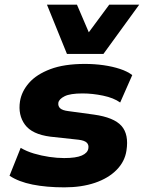

<svg xmlns="http://www.w3.org/2000/svg" viewBox="-20 -795 619 826"><path d="M257 11Q180 11 120 -1Q60 -13 21 -39L69 -159Q94 -144 126 -134.5Q158 -125 192 -120Q226 -115 256 -115Q307 -115 332 -126Q357 -137 360 -156Q363 -172 353 -181.5Q343 -191 317 -194L197 -207Q118 -217 87.5 -258.5Q57 -300 66 -359Q73 -402 105 -438.5Q137 -475 196.5 -497.5Q256 -520 345 -520Q387 -520 425.5 -514.5Q464 -509 496 -498.5Q528 -488 549 -472L497 -354Q469 -374 423.5 -383.5Q378 -393 335 -393Q282 -393 258 -381Q234 -369 231 -353Q229 -338 239 -329Q249 -320 274 -317L384 -302Q470 -290 502.5 -253.5Q535 -217 524 -147Q517 -100 481.5 -64Q446 -28 388.5 -8.5Q331 11 257 11ZM268 -563 182 -775H311L362 -656L450 -775H579L425 -563Z"/></svg>

Font: Nunito Sans 6pt Black
Style: Italic
Weight: 900
Italic angle: -9°
Version: Version 3.101;gftools[0.9.27]